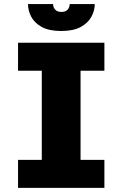

<svg xmlns="http://www.w3.org/2000/svg" viewBox="-20 -906 590 926"><path d="M67 0V-135H181.5V-565H67V-700H483.5V-565H368.5V-135H483.5V0ZM275.5 -756.5Q216.5 -756.5 181.2 -776Q146 -795.5 130.5 -825.5Q115 -855.5 115 -886.5H236Q236 -871 246 -859.8Q256 -848.5 276.5 -848.5Q297 -848.5 306.5 -859.8Q316 -871 316 -886.5H437Q437 -855.5 421 -825.5Q405 -795.5 369.5 -776Q334 -756.5 275.5 -756.5Z"/></svg>

Font: Trispace SemiCondensed ExtraBold
Style: Regular
Weight: 800
Width: 4
Designer: Tyler Finck
Foundry: Etcetera Type Company
Version: Version 1.210; ttfautohint (v1.8.3)